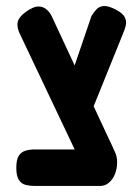

<svg xmlns="http://www.w3.org/2000/svg" viewBox="-20 -607 463 636"><path d="M308 9 234 -98 48 -490Q35 -515 38.5 -533Q42 -551 66 -568Q90 -585 105.5 -585.5Q121 -586 132.5 -577Q144 -568 151 -554L335 -159Q343 -143 349 -129.5Q355 -116 360 -105Q368 -90 368 -69.5Q368 -49 361 -31Q354 -13 340.5 -1.5Q327 10 308 9ZM95 9Q79 9 65 5.5Q51 2 42.5 -11Q34 -24 34 -51Q34 -79 42.5 -91.5Q51 -104 65 -108Q79 -112 95 -112H313L315 9ZM268 -200 188 -275 283 -554Q291 -567 300 -576.5Q309 -586 324 -587Q339 -588 364 -575Q387 -563 393.5 -549.5Q400 -536 396.5 -522Q393 -508 386 -492Z"/></svg>

Font: Fredoka Condensed Medium
Style: Regular
Weight: 500
Width: 3
Designer: Ben Nathan
Foundry: Milena B. Brandão, Ben Nathan
Version: Version 2.001